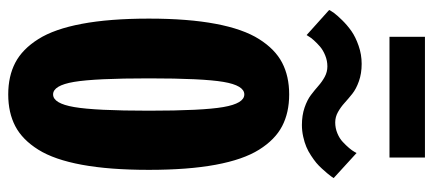

<svg xmlns="http://www.w3.org/2000/svg" viewBox="-327 -765 1104 490"><g transform="rotate(90 225.0 -520.0)"><path d="M74 -1052.5H382V-962H74ZM299 -738.5Q274.5 -738.5 254.8 -745.2Q235 -752 222.5 -761.5Q210 -771 199.2 -780.5Q188.5 -790 176 -796.8Q163.5 -803.5 149.5 -803.5Q135 -803.5 121.5 -798Q108 -792.5 99 -784.8Q90 -777 83 -769.2Q76 -761.5 73 -756L69.5 -750.5L5.5 -808Q7.5 -812.5 13.2 -820.5Q19 -828.5 31.5 -841.2Q44 -854 59.2 -864.8Q74.5 -875.5 96.8 -883.2Q119 -891 143 -891Q167.5 -891 187.2 -884Q207 -877 219.5 -867Q232 -857 242.8 -847.2Q253.5 -837.5 266 -830.5Q278.5 -823.5 292.5 -823.5Q307 -823.5 320.2 -829Q333.5 -834.5 342.2 -842.8Q351 -851 357.8 -859Q364.5 -867 367.5 -872.5L370.5 -878L434.5 -819.5Q434.5 -819 430.2 -813.2Q426 -807.5 422 -802.8Q418 -798 410.5 -789.8Q403 -781.5 395.5 -775.2Q388 -769 377 -761.8Q366 -754.5 354.8 -749.8Q343.5 -745 328.8 -741.8Q314 -738.5 299 -738.5ZM27.5 -348Q27.5 -448 40.8 -518.2Q54 -588.5 79.8 -629.2Q105.5 -670 140 -688Q174.5 -706 221 -706Q267.5 -706 302 -688Q336.5 -670 362 -629.2Q387.5 -588.5 400.5 -518.2Q413.5 -448 413.5 -348Q413.5 -247.5 400.5 -177Q387.5 -106.5 362 -65.8Q336.5 -25 302 -7Q267.5 11 221 11Q174.5 11 140 -7Q105.5 -25 79.8 -65.8Q54 -106.5 40.8 -177Q27.5 -247.5 27.5 -348ZM262.5 -348Q262.5 -484.5 253.2 -538Q244 -591.5 221 -591.5Q198 -591.5 189 -538.2Q180 -485 180 -348Q180 -210.5 189 -157Q198 -103.5 221 -103.5Q244 -103.5 253.2 -157.2Q262.5 -211 262.5 -348Z"/></g></svg>

Font: League Mono Condensed
Style: Bold
Weight: 700
Width: 1
Designer: Tyler Finck
Foundry: The League of Moveable Type / Tyler Finck
Version: Version 2.210